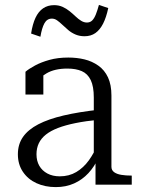

<svg xmlns="http://www.w3.org/2000/svg" viewBox="-20 -754 575 784"><path d="M384 -306V-265Q331 -260 289 -251.5Q247 -243 217 -231.5Q187 -220 167.5 -204.5Q148 -189 138.5 -169Q129 -149 129 -124Q129 -97 140.5 -77Q152 -57 173.5 -45.5Q195 -34 224 -34Q262 -34 291.5 -51.5Q321 -69 343 -99.5Q365 -130 380 -168L382 -110Q366 -74 341 -47Q316 -20 282.5 -5Q249 10 208 10Q164 10 129 -6Q94 -22 73.5 -52.5Q53 -83 53 -124Q53 -165 74 -195Q95 -225 136.5 -246.5Q178 -268 240 -282.5Q302 -297 384 -306ZM370 0V-107L363 -109V-356Q363 -401 350.5 -427Q338 -453 314 -463.5Q290 -474 255 -474Q203 -474 170 -454.5Q137 -435 118 -408Q116 -418 119 -427Q122 -436 127 -444Q132 -452 139.5 -457Q147 -462 157 -464V-368H84V-461Q98 -473 123 -486.5Q148 -500 182 -509.5Q216 -519 259 -519Q294 -519 325 -511.5Q356 -504 381.5 -486Q407 -468 421 -438Q435 -408 435 -364V-73Q435 -59 446 -51Q457 -43 475.5 -40Q494 -37 517 -37H518V0ZM325 -606Q305 -606 288.5 -613Q272 -620 259 -631Q246 -642 234.5 -653Q223 -664 213 -671Q203 -678 192 -678Q172 -678 161.5 -659Q151 -640 145 -604L107 -617Q113 -656 125 -681.5Q137 -707 156 -720Q175 -733 201 -733Q220 -733 235.5 -726Q251 -719 264 -708.5Q277 -698 288.5 -687Q300 -676 311.5 -669Q323 -662 335 -662Q348 -662 356.5 -670.5Q365 -679 371.5 -695.5Q378 -712 384 -734L422 -721Q414 -683 401 -657.5Q388 -632 369.5 -619Q351 -606 325 -606Z"/></svg>

Font: Roboto Serif 36pt Light
Style: Regular
Weight: 300
Designer: Greg Gazdowicz
Foundry: Commercial Type
Version: Version 1.008